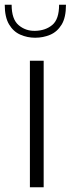

<svg xmlns="http://www.w3.org/2000/svg" viewBox="-44 -789 298 809"><path d="M82 0V-533H140V0ZM104 -630Q71 -630 41.5 -643Q12 -656 -6 -686.5Q-24 -717 -24 -769H5Q5 -708 34.5 -683Q64 -658 104 -659Q148 -660 176.5 -684Q205 -708 205 -769H234Q234 -715 215.5 -685Q197 -655 167.5 -642.5Q138 -630 104 -630Z"/></svg>

Font: Exo Thin Light
Style: Regular
Weight: 300
Version: Version 2.000